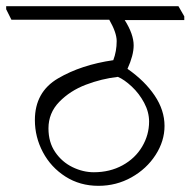

<svg xmlns="http://www.w3.org/2000/svg" viewBox="-49 -654 617 622"><path d="M548 -589H355Q384 -543 384 -507Q384 -475 364 -431Q420 -392 452 -344.5Q484 -297 484 -246Q484 -197 455 -152Q426 -107 377 -79.5Q328 -52 270 -52Q210 -52 163 -82Q116 -112 90 -161Q64 -210 64 -265Q64 -356 139 -400Q214 -444 318 -459Q329 -488 329 -521Q329 -548 305 -590H-12L-29 -624V-634H529L548 -601ZM333 -405Q280 -399 229 -379.5Q178 -360 143 -324Q108 -288 108 -238Q108 -193 130 -161Q152 -129 186 -112.5Q220 -96 255 -96Q307 -96 348 -118.5Q389 -141 411.5 -179Q434 -217 434 -260Q434 -291 418 -321Q402 -351 378 -373.5Q354 -396 333 -405Z"/></svg>

Font: Martel UltraLight
Style: Regular
Weight: 250
Designer: Dan Reynolds
Foundry: Dan Reynolds
Version: Version 1.001; ttfautohint (v1.1) -l 5 -r 5 -G 72 -x 0 -D la